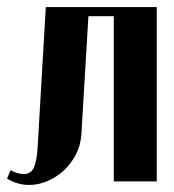

<svg xmlns="http://www.w3.org/2000/svg" viewBox="-20 -515 495 545"><path d="M10 -32Q30 -21 47 -21Q69 -21 77 -41Q85 -61 87 -100L110 -495H425V0H303V-469H231L211 -134Q209 -102 195 -75.5Q181 -49 160 -30Q139 -11 113.5 -0.5Q88 10 63 10Q30 10 0 -8Z"/></svg>

Font: Moniqa Black Heading
Style: Regular
Weight: 900
Designer: Rajesh Rajput
Foundry: Rajesh Rajput
Version: Version 1.000